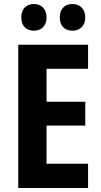

<svg xmlns="http://www.w3.org/2000/svg" viewBox="-20 -937 504 957"><path d="M86 -850C86 -807 112 -784 149 -784C186 -784 212 -808 212 -850C212 -893 186 -917 149 -917C112 -917 86 -894 86 -850ZM278 -850C278 -807 303 -784 341 -784C378 -784 405 -808 405 -850C405 -893 378 -917 341 -917C304 -917 278 -894 278 -850ZM419 0V-121H212V-311H405V-430H212V-594H419V-714H71V0Z"/></svg>

Font: Noto Sans Thai Looped Condensed
Style: Bold
Weight: 700
Width: 3
Designer: Sasikarn Vongin, Ben Mitchell
Foundry: The Fontpad Ltd
Version: Version 1.001